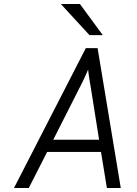

<svg xmlns="http://www.w3.org/2000/svg" viewBox="-20 -941 684 961"><path d="M50 0 409.5 -700H468.5L584.5 0H515L485.5 -180.5H216L124 0ZM246.5 -241.5H476L432.5 -515Q431 -523 428.5 -538.2Q426 -553.5 423.8 -569Q421.5 -584.5 421 -592.5Q417.5 -584.5 410.8 -569.2Q404 -554 397 -539Q390 -524 385.5 -516ZM428 -765 284.5 -921H380L494.5 -765Z"/></svg>

Font: Overpass Light
Style: Italic
Weight: 300
Italic angle: -10°
Designer: Delve Withrington, Dave Bailey, Thomas Jockin
Foundry: Delve Fonts LLC
Version: Version 4.000; ttfautohint (v1.8.3)